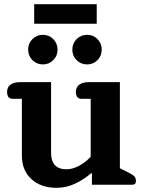

<svg xmlns="http://www.w3.org/2000/svg" viewBox="-20 -886 689 921"><path d="M144 -866H444V-772H144ZM115 -648Q115 -678 135.5 -698.5Q156 -719 186 -719Q215 -719 235.5 -698.5Q256 -678 256 -648Q256 -618 235.5 -597.5Q215 -577 186 -577Q156 -577 135.5 -597.5Q115 -618 115 -648ZM327 -648Q327 -678 347.5 -698.5Q368 -719 398 -719Q427 -719 447.5 -698.5Q468 -678 468 -648Q468 -618 447.5 -597.5Q427 -577 398 -577Q368 -577 347.5 -597.5Q327 -618 327 -648ZM85 -140V-412H41Q14 -412 14 -445Q14 -468 30.5 -480Q47 -492 76 -492H225V-153Q225 -74 299 -74Q328 -74 359 -90.5Q390 -107 415 -134V-412H371Q344 -412 344 -445Q344 -468 360.5 -480Q377 -492 406 -492H555V-79L591 -61Q614 -50 623 -41.5Q632 -33 632 -19Q632 -9 628 -4.5Q624 0 614 0H421V-55H417Q380 -23 338 -4Q296 15 251 15Q177 15 131 -26.5Q85 -68 85 -140Z"/></svg>

Font: Maitree
Style: Bold
Weight: 700
Designer: CadsonDemak Team
Foundry: CadsonDemak
Version: Version 1.002